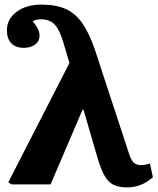

<svg xmlns="http://www.w3.org/2000/svg" viewBox="-20 -802 689 835"><path d="M632 -91 645 -31Q595 13 533 13Q498 13 474.5 2Q451 -9 435 -37Q419 -65 404 -116L343 -325H339L200 0H31L16 -9L282 -528L255 -619Q239 -673 217.5 -695.5Q196 -718 160 -718Q135 -718 122 -709Q152 -676 152 -647Q152 -623 133 -608.5Q114 -594 83 -594Q48 -594 29 -614Q10 -634 10 -670Q10 -719 52 -750.5Q94 -782 161 -782Q222 -782 264.5 -763.5Q307 -745 337 -702.5Q367 -660 392 -588L541 -134Q550 -106 561.5 -95Q573 -84 593 -84Q611 -84 632 -91Z"/></svg>

Font: Literata 12pt
Style: Bold
Weight: 700
Designer: Latin by Veronika Burian and Jose Scaglione. Greek by Irene Vlachou. Cyrillic by Vera Evstafieva.
Foundry: TypeTogether
Version: Version 3.002